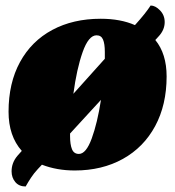

<svg xmlns="http://www.w3.org/2000/svg" viewBox="-20 -598 634 696"><path d="M584 -321Q584 -218 542.5 -141Q501 -64 425.5 -22Q350 20 251 20Q186 20 132 -1L117 15Q103 30 92.5 46Q82 62 73 78Q49 78 35.5 62Q22 46 22 23Q22 -8 43 -33L59 -51Q11 -105 11 -193Q11 -297 52.5 -373Q94 -449 169.5 -489.5Q245 -530 345 -530Q417 -530 469 -507L471 -509Q508 -550 526 -578Q543 -578 560 -560.5Q577 -543 577 -518Q577 -489 554 -465L543 -453Q584 -403 584 -321ZM246 -258 360 -385V-410Q360 -439 353.5 -454.5Q347 -470 330 -470Q301 -470 279.5 -409Q258 -348 246 -258ZM346 -236 234 -114V-104Q234 -74 241 -57Q248 -40 266 -40Q292 -40 312.5 -96Q333 -152 346 -236Z"/></svg>

Font: Sansita Black Italic
Style: Regular
Weight: 900
Italic angle: -11°
Designer: Pablo Cosgaya
Foundry: Omnibus-Type
Version: Version 1.006